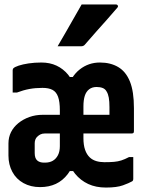

<svg xmlns="http://www.w3.org/2000/svg" viewBox="-20 -831 640 863"><path d="M166 -550Q204 -550 234 -536Q264 -522 286 -495.5Q308 -469 318 -428L279 -485H324L282 -429Q299 -488 338.5 -519Q378 -550 429 -550Q477 -550 511.5 -529.5Q546 -509 564 -464.5Q582 -420 582 -345Q582 -320 582 -294Q582 -268 582 -241Q582 -238 581 -235.5Q580 -233 577.5 -232Q575 -231 572 -231Q544 -231 517 -231Q490 -231 462.5 -231Q435 -231 408 -231Q381 -231 354 -231L304 -224V-315Q324 -315 345 -315Q366 -315 388 -315Q410 -315 431 -315Q452 -315 472 -315Q472 -321 472 -327Q472 -333 472 -339Q472 -345 472 -350Q472 -375 469 -392Q466 -409 459 -420Q453 -431 441.5 -435.5Q430 -440 414 -440Q394 -440 380.5 -429.5Q367 -419 361 -400Q355 -381 355 -353V-210Q355 -179 362.5 -157.5Q370 -136 384 -123Q396 -112 412.5 -107Q429 -102 449 -102Q474 -102 492 -103.5Q510 -105 525.5 -110Q541 -115 560 -125H579Q579 -100 579 -75Q579 -50 579 -26Q579 -24 578 -21Q577 -18 574 -16Q560 -8 532.5 2Q505 12 456 12Q411 12 376.5 -4Q342 -20 317.5 -50Q293 -80 280 -123L320 -62H280L320 -123Q307 -78 284.5 -48.5Q262 -19 231 -4.5Q200 10 160 10Q118 10 85.5 -8Q53 -26 35.5 -58.5Q18 -91 18 -132V-186Q18 -214 29.5 -237Q41 -260 62.5 -277.5Q84 -295 112 -305Q140 -315 172 -315Q196 -315 214 -315Q232 -315 247 -315Q262 -315 277 -315H297V-231Q286 -231 265 -231Q244 -231 221.5 -231Q199 -231 181 -231Q170 -231 162 -227Q154 -223 148 -217Q142 -212 139 -204Q136 -196 136 -187V-143Q136 -120 147 -110Q158 -100 178 -100H182Q203 -100 217.5 -108.5Q232 -117 240.5 -133.5Q249 -150 249 -174V-335Q249 -374 241 -396Q233 -418 216 -427Q199 -436 171 -436Q139 -436 112 -431Q85 -426 56 -415H37Q37 -440 37 -465Q37 -490 37 -516Q37 -518 38 -520.5Q39 -523 40 -524Q46 -530 64 -536Q82 -542 108.5 -546Q135 -550 166 -550ZM347 -811Q390 -811 424.5 -811Q459 -811 500 -811Q507 -811 509.5 -806Q512 -801 507 -796Q483 -768 460.5 -742.5Q438 -717 414.5 -691Q391 -665 362 -631Q360 -628 355.5 -625.5Q351 -623 345 -623Q316 -623 290.5 -623Q265 -623 239 -623Q257 -654 275 -685Q293 -716 311 -748Q329 -780 347 -811Z"/></svg>

Font: RecMonoLinear Nerd Font Mono
Style: Bold
Weight: 700
Monospace: yes
Version: Version 1.085; ttfautohint (v1.8.4.7-5d5b);Nerd Fonts 3.2.1